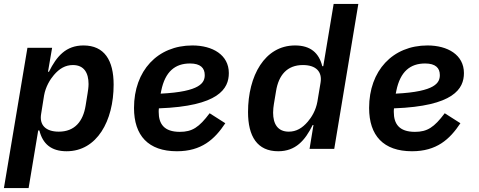

<svg xmlns="http://www.w3.org/2000/svg" viewBox="-23 -760 2443 980"><path d="M-3 200H123L172 -94H178C195 -26 238 12 317 12C472 12 557 -143 557 -328C557 -452 510 -528 403 -528C314 -528 266 -473 227 -394H222L243 -516H117ZM277 -88C210 -88 177 -122 187 -179L202 -273C210 -318 233 -355 252 -377C280 -410 311 -428 349 -428C406 -428 429 -388 429 -331C429 -315 426 -295 424 -283L414 -221C401 -140 358 -88 277 -88Z M880 12C1005 12 1072 -48 1127 -131L1047 -182C993 -110 958 -87 895 -87C814 -87 787 -128 787 -189C787 -193 787 -199 788 -207C1093 -218 1145 -307 1145 -387C1145 -480 1062 -528 959 -528C781 -528 661 -399 661 -209C661 -68 734 12 880 12ZM947 -436C1000 -436 1022 -413 1022 -377C1022 -339 1002 -292 797 -282L800 -297C820 -395 871 -436 947 -436Z M1557 0H1683L1806 -740H1680L1627 -422H1622C1605 -490 1562 -528 1483 -528C1328 -528 1243 -373 1243 -188C1243 -64 1290 12 1397 12C1486 12 1534 -43 1573 -122H1577ZM1451 -88C1394 -88 1371 -128 1371 -185C1371 -201 1373 -217 1375 -229L1386 -295C1399 -376 1442 -428 1523 -428C1590 -428 1623 -394 1613 -337L1597 -241C1589 -196 1567 -161 1548 -139C1520 -106 1489 -88 1451 -88Z M2080 12C2205 12 2272 -48 2327 -131L2247 -182C2193 -110 2158 -87 2095 -87C2014 -87 1987 -128 1987 -189C1987 -193 1987 -199 1988 -207C2293 -218 2345 -307 2345 -387C2345 -480 2262 -528 2159 -528C1981 -528 1861 -399 1861 -209C1861 -68 1934 12 2080 12ZM2147 -436C2200 -436 2222 -413 2222 -377C2222 -339 2202 -292 1997 -282L2000 -297C2020 -395 2071 -436 2147 -436Z"/></svg>

Font: IBM Plex Mono SmBld
Style: Italic
Weight: 600
Italic angle: -9.5°
Monospace: yes
Designer: Mike Abbink, Paul van der Laan, Pieter van Rosmalen
Foundry: Bold Monday
Version: Version 2.004